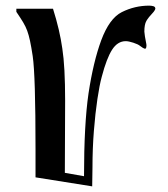

<svg xmlns="http://www.w3.org/2000/svg" viewBox="-20 -659 595 681"><path d="M307 2 106 -30V-128Q106 -261 103.5 -343.5Q101 -426 96 -460Q91 -493 86.5 -514Q82 -535 76.5 -550Q71 -565 62 -580Q53 -595 38 -617V-628H168Q192 -552 201 -487Q206 -455 208.5 -409Q211 -363 211 -302L210 -46L278 -34Q278 -126 282 -199.5Q286 -273 294 -328Q311 -440 339 -516Q368 -594 412 -616Q458 -639 509 -639Q517 -639 524 -637Q531 -635 531 -628Q531 -625 525 -617Q506 -597 499 -584.5Q492 -572 492 -547L494 -530L499 -503Q500 -499 499 -492.5Q498 -486 494 -486Q489 -488 487 -489Q485 -490 477 -496Q470 -502 453 -507.5Q436 -513 426 -513Q397 -513 377.5 -482.5Q358 -452 341 -387Q333 -358 325.5 -308Q318 -258 313 -195Q308 -132 308 -65Z"/></svg>

Font: Pochaevsk
Style: Regular
Weight: 400
Version: Version 1.210; ttfautohint (v1.8.4.7-5d5b)